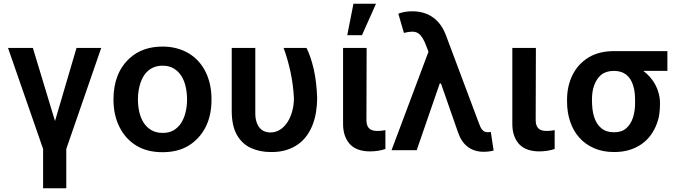

<svg xmlns="http://www.w3.org/2000/svg" viewBox="-20 -801 3640 1024"><path d="M333.5 203.1H209.9V-6.7L22.7 -545.5H155.2L273.4 -155.5L388.1 -545.5H519.9L333.5 -6.7Z M846.6 10.7Q764.2 10.7 706.3 -24.9Q648.8 -60.4 617.5 -123.2Q585.2 -186.4 585.2 -270.6Q585.2 -412.3 672.2 -491.1Q740.1 -552.6 846.6 -552.6Q888.5 -552.6 924 -542.8Q959.5 -533 988.3 -515.4Q1017 -497.9 1039.1 -473.2Q1061.1 -448.5 1076 -418.7Q1108 -355.1 1108 -270.6Q1108 -182.9 1075.3 -120.7Q1042.6 -58.9 985.6 -24.1Q928.6 10.7 846.6 10.7ZM847.3 -92.3Q880.7 -91.6 905.2 -105.8Q929.7 -120 945.7 -144.5Q961.6 -169 969.6 -201.7Q977.6 -234.4 977.6 -271Q977.6 -305.8 970.3 -338.2Q963.1 -370.7 947.3 -395.8Q931.5 -420.8 906.8 -435.7Q882.1 -450.6 847.3 -450.6Q824.2 -450.6 805.6 -444.1Q786.9 -437.5 772.4 -425.8Q757.8 -414.1 747.3 -397.5Q736.9 -381 730.1 -361.5Q715.6 -320 715.6 -271Q715.6 -235.8 723 -203.5Q730.5 -171.2 746.3 -146.5Q762.1 -121.8 787.1 -107.1Q812.1 -92.3 847.3 -92.3Z M1425.1 9.9Q1365.4 9.9 1317.5 -12.1Q1269.5 -34.4 1242.2 -83.8Q1216.6 -130.7 1215.9 -206V-545.5H1341.6V-204.5Q1340.9 -173.7 1347.5 -152.7Q1354 -131.7 1365.2 -118.8Q1376.4 -105.8 1391 -100.1Q1405.5 -94.5 1421.2 -94.5Q1451.7 -94.5 1475.3 -110.4Q1498.9 -126.4 1514.9 -152.2Q1530.9 -177.9 1539.2 -210.6Q1547.6 -243.3 1547.6 -277Q1544 -349.8 1529.1 -418.3Q1514.2 -486.9 1492.5 -545.5H1614.7Q1637.1 -501.1 1653.1 -432.5Q1668.7 -364.7 1671.5 -277Q1671.2 -240.4 1665.7 -204.9Q1660.2 -169.4 1648.1 -137.4Q1636 -105.5 1616.8 -78.5Q1597.7 -51.5 1570.3 -31.8Q1543 -12.1 1506.9 -0.9Q1470.9 10.3 1425.1 9.9Z M1952.1 6.4Q1921.9 6.4 1895.6 -1.8Q1869.3 -9.9 1850.1 -28.2Q1831 -46.5 1820 -75.8Q1808.9 -105.1 1809.7 -147V-545.5H1935.4L1934.3 -158.7Q1934.7 -142.4 1938.9 -131.6Q1943.2 -120.7 1950.8 -114.3Q1958.5 -108 1969.1 -105.3Q1979.8 -102.6 1993.3 -102.6Q2014.6 -102.6 2035.5 -106.9V-6.4Q1998.2 6.4 1952.1 6.4ZM1910.5 -613.3H1832L1865.1 -781.2H1985.4Z M2559.3 8.5Q2532.7 8.5 2511.2 1.2Q2489.7 -6 2473 -19.2Q2456.3 -32.3 2444.2 -50.4Q2432.2 -68.5 2424.7 -89.8L2331.7 -355.8H2325.3L2202.4 0H2068.2L2265.3 -525.2L2252.8 -557.2Q2235.1 -605.8 2211.6 -622.9Q2198.5 -632.1 2177.6 -632.1Q2158.7 -632.1 2134.2 -625.4L2104.4 -728Q2137.4 -740.8 2178.6 -740.8Q2212.7 -740.8 2241.1 -731.9Q2269.5 -723 2291.9 -706.3Q2314.3 -689.6 2331 -665.7Q2347.7 -641.7 2359 -611.2L2532.7 -147.7Q2536.9 -136 2541.2 -126.4Q2545.5 -116.8 2551 -110.1Q2556.5 -103.3 2563.6 -99.6Q2570.7 -95.9 2581 -95.9Q2585.2 -95.9 2589.5 -96.2Q2593.8 -96.6 2597.7 -97.3L2612.6 1.8Q2589.1 8.5 2559.3 8.5Z M2854.8 6.4Q2824.6 6.4 2798.3 -1.8Q2772 -9.9 2752.8 -28.2Q2733.7 -46.5 2722.7 -75.8Q2711.6 -105.1 2712.4 -147V-545.5H2838.1L2837 -158.7Q2837.4 -142.4 2841.6 -131.6Q2845.9 -120.7 2853.5 -114.3Q2861.2 -108 2871.8 -105.3Q2882.5 -102.6 2896 -102.6Q2917.3 -102.6 2938.2 -106.9V-6.4Q2900.9 6.4 2854.8 6.4Z M3255.7 9.9Q3195 9.9 3148.1 -10.7Q3101.2 -31.2 3069.2 -67.5Q3037.3 -103.7 3020.8 -152.7Q3004.3 -201.7 3004.3 -258.5V-269.9Q3004.3 -340.2 3032.3 -398.8Q3060.7 -458.1 3119 -494.7Q3175.1 -528.4 3254.3 -528.4H3539.4V-422.9H3411.2Q3430.4 -408.4 3446.7 -389.9Q3463.1 -371.4 3475 -349.4Q3486.9 -327.4 3493.4 -302Q3500 -276.6 3500 -248.6Q3500 -233 3499.1 -219.3Q3498.2 -205.6 3496.4 -192.8Q3494.7 -180 3491.5 -167.8Q3488.3 -155.5 3483.7 -142.8Q3471.2 -108.7 3450.8 -80.6Q3430.4 -52.6 3401.8 -32.5Q3373.2 -12.4 3336.6 -1.2Q3300.1 9.9 3255.7 9.9ZM3255.7 -95.5Q3296.5 -95.5 3320.7 -117.5Q3345.2 -139.9 3356.2 -174.9Q3367.2 -209.9 3367.2 -254.3Q3367.2 -269.2 3366.7 -281.2Q3366.1 -293.3 3365.4 -303.3Q3363.6 -323.9 3356.5 -346.2Q3332 -422.9 3254.3 -422.9Q3212.7 -422.9 3186.4 -402Q3172.9 -390.6 3163.7 -376.1Q3154.5 -361.5 3148.4 -344.5Q3142.4 -327.4 3139.7 -308.4Q3137.1 -289.4 3137.1 -269.9Q3137.1 -211.6 3148.8 -177.2Q3160.2 -139.9 3186.4 -117.7Q3212.7 -95.5 3255.7 -95.5Z"/></svg>

Font: Linik Sans SemiBold
Style: Regular
Weight: 600
Designer: Fonts by Rasmus Andersson / Changes by Cristiano Sobral with parts from Marc Monis
Foundry: rsms
Version: Version 3.020; ttfautohint (v1.6)